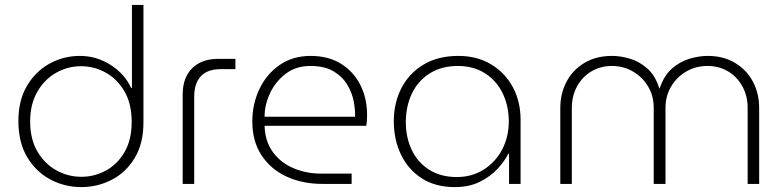

<svg xmlns="http://www.w3.org/2000/svg" viewBox="-20 -750 3197 783"><path d="M311 13Q378 13 436 -17Q494 -47 529.5 -106Q565 -165 565 -251V-730H518V-391H515Q489 -448 431.5 -485Q374 -522 306 -522Q239 -522 182 -490.5Q125 -459 90 -400Q55 -341 55 -257Q55 -169 91 -109Q127 -49 185.5 -18Q244 13 311 13ZM312 -29Q258 -29 210.5 -55Q163 -81 133 -131.5Q103 -182 103 -255Q103 -325 132 -375.5Q161 -426 208.5 -453Q256 -480 310 -480Q364 -480 411 -454Q458 -428 487.5 -377.5Q517 -327 517 -253Q517 -180 488 -130Q459 -80 412 -54.5Q365 -29 312 -29Z M725 0V-365Q725 -433 763.5 -471.5Q802 -510 870 -510H940V-468H880Q826 -468 799 -439Q772 -410 772 -356V0Z M1295 0Q1214 0 1149.5 -29.5Q1085 -59 1047 -116Q1009 -173 1009 -255Q1009 -326 1038 -387Q1067 -448 1120.5 -485Q1174 -522 1247 -522Q1319 -522 1370.5 -490Q1422 -458 1449.5 -403.5Q1477 -349 1477 -281Q1477 -258 1474 -237H1059Q1061 -173 1093 -129.5Q1125 -86 1177 -64Q1229 -42 1289 -42H1414V0ZM1059 -274H1428Q1429 -299 1423 -334Q1417 -369 1397.5 -402.5Q1378 -436 1341.5 -458.5Q1305 -481 1245 -481Q1187 -481 1145.5 -449.5Q1104 -418 1081.5 -370.5Q1059 -323 1059 -274Z M1835 13Q1756 13 1700.5 -22.5Q1645 -58 1615.5 -119Q1586 -180 1586 -256Q1586 -331 1617.5 -391.5Q1649 -452 1708 -487Q1767 -522 1849 -522Q1926 -522 1983 -487.5Q2040 -453 2071.5 -394.5Q2103 -336 2103 -262V0H2056V-123H2053Q2038 -93 2009 -61.5Q1980 -30 1936.5 -8.5Q1893 13 1835 13ZM1843 -28Q1904 -28 1952 -58Q2000 -88 2027.5 -139.5Q2055 -191 2055 -258Q2054 -322 2028.5 -372.5Q2003 -423 1956.5 -452Q1910 -481 1847 -481Q1781 -481 1733 -451Q1685 -421 1660 -369Q1635 -317 1635 -251Q1635 -190 1659 -139Q1683 -88 1730 -58Q1777 -28 1843 -28Z M2265 0V-310Q2265 -368 2290 -416Q2315 -464 2362.5 -493Q2410 -522 2476 -522Q2510 -522 2548 -511Q2586 -500 2619 -471.5Q2652 -443 2669 -389H2670Q2688 -443 2721.5 -471.5Q2755 -500 2793.5 -511Q2832 -522 2866 -522Q2931 -522 2978.5 -493Q3026 -464 3051 -416Q3076 -368 3076 -310V0H3029V-310Q3029 -359 3007.5 -398Q2986 -437 2949 -459Q2912 -481 2865 -481Q2817 -481 2778 -458Q2739 -435 2716.5 -396.5Q2694 -358 2694 -310V0H2646V-310Q2646 -358 2623.5 -396.5Q2601 -435 2562 -458Q2523 -481 2475 -481Q2429 -481 2392 -459Q2355 -437 2333.5 -398Q2312 -359 2312 -310V0Z"/></svg>

Font: MuseoModerno ExtraLight
Style: Regular
Weight: 200
Designer: Pablo Cosgaya, Héctor Gatti, Marcela Romero, and the Authors of The MuseoModerno Project.
Foundry: Omnibus-Type Team
Version: Version 1.001